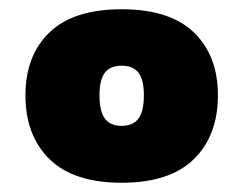

<svg xmlns="http://www.w3.org/2000/svg" viewBox="-20 -501 527 415"><path d="M35 -295Q35 -381 87 -431Q139 -481 243 -481Q347 -481 399 -431Q451 -381 451 -295Q451 -208 399 -157Q347 -106 243 -106Q139 -106 87 -157Q35 -208 35 -295ZM291 -295Q291 -328 279.5 -343.5Q268 -359 243 -359Q218 -359 206.5 -343.5Q195 -328 195 -295Q195 -261 206.5 -245Q218 -229 243 -229Q268 -229 279.5 -245Q291 -261 291 -295Z"/></svg>

Font: FiraGO Heavy
Style: Regular
Weight: 900
Designer: bBox Type
Foundry: bBox Type GmbH
Version: Version 1.001